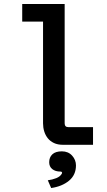

<svg xmlns="http://www.w3.org/2000/svg" viewBox="-20 -746 540 968"><path d="M306 -726V-124Q306 -105 325 -105H449V-16H297Q271 -16 252 -25Q233 -34 221 -49Q209 -64 203 -83.5Q197 -103 197 -124V-637H92V-726ZM228 72Q228 47 244 32Q260 17 292 17Q324 17 343.5 38.5Q363 60 363 88Q363 136 328 165Q293 194 238 202L221 163Q244 160 264 152Q284 144 292 129Q294 125 292 122Q290 119 285 119Q259 119 243.5 106.5Q228 94 228 72Z"/></svg>

Font: D2Coding
Style: Bold
Weight: 700
Monospace: yes
Designer: Yong-Rak Park; Jeong-Hwan Yoon; Sang-Min Lee;
Foundry: NHN Corporation
Version: Version 1.3.2; Build 20180524